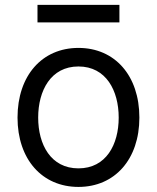

<svg xmlns="http://www.w3.org/2000/svg" viewBox="-20 -747 637 779"><path d="M298.3 11.4C446 11.4 545.5 -100.9 545.5 -269.9C545.5 -440.3 446 -552.6 298.3 -552.6C150.6 -552.6 51.1 -440.3 51.1 -269.9C51.1 -100.9 150.6 11.4 298.3 11.4ZM298.3 -63.9C186.1 -63.9 134.9 -160.5 134.9 -269.9C134.9 -379.3 186.1 -477.3 298.3 -477.3C410.5 -477.3 461.6 -379.3 461.6 -269.9C461.6 -160.5 410.5 -63.9 298.3 -63.9ZM464.5 -727.3H132.1V-656.2H464.5Z"/></svg>

Font: Karasuma Gothic
Style: Regular
Weight: 400
Designer: Rasmus Andersson, Ryoko Nishizuka
Foundry: Genbu
Version: Version 1.00